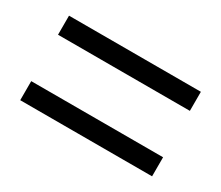

<svg xmlns="http://www.w3.org/2000/svg" viewBox="-63 -601 623 541"><g transform="rotate(30 248.5 -330.5)"><path d="M34 -406V-468H463V-406ZM34 -193V-255H463V-193Z"/></g></svg>

Font: Giro Regular
Style: Regular
Weight: 400
Designer: Paul D. Hunt
Foundry: Adobe Systems Incorporated
Version: Version 1.000;PS 1.0;hotconv 1.0.88;makeotf.lib2.5.647800